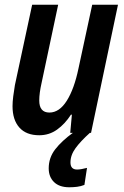

<svg xmlns="http://www.w3.org/2000/svg" viewBox="-20 -562 524 812"><path d="M146 10Q91 10 62 -22.5Q33 -55 33 -113Q33 -131 36 -155Q39 -179 43 -202L116 -542H226L156 -212Q146 -168 146 -137Q146 -86 189 -86Q231 -86 262.5 -136Q294 -186 312 -273L370 -542H479L365 0H277L284 -77H280Q255 -38 221.5 -14Q188 10 146 10ZM273 230Q231 230 208.5 208Q186 186 186 150Q186 105 213.5 69.5Q241 34 288 0H360Q321 35 299.5 64.5Q278 94 278 125Q278 155 306 155Q315 155 325.5 153Q336 151 348 148L337 220Q322 226 306 228Q290 230 273 230Z"/></svg>

Font: Noto Sans Condensed SemiBold
Style: Italic
Weight: 600
Width: 3
Italic angle: -12°
Designer: Monotype Design Team
Foundry: Monotype Imaging Inc.
Version: Version 2.013; ttfautohint (v1.8.4.7-5d5b)